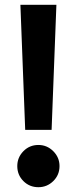

<svg xmlns="http://www.w3.org/2000/svg" viewBox="-20 -770 320 800"><path d="M52 -78Q52 -114 77.5 -140Q103 -166 140 -166Q176 -166 202 -140Q228 -114 228 -78Q228 -41 202 -15.5Q176 10 140 10Q103 10 77.5 -15.5Q52 -41 52 -78ZM85 -229 65 -750H215L195 -229Z"/></svg>

Font: Puffins on Iceburgs(2)
Style: on-Iceburgs-Bold
Weight: 700
Version: Version 1.0